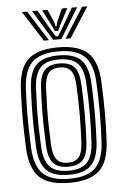

<svg xmlns="http://www.w3.org/2000/svg" viewBox="-55 -823 565 872"><g transform="rotate(-5 227.0 -387.0)"><path d="M227.2 8.7Q131.1 8.7 89.7 -32Q48.3 -72.7 43.4 -162Q41.2 -208.8 40.3 -253.3Q39.3 -297.7 40.2 -343.2Q41 -388.7 43.4 -438.4Q48.5 -530.9 92 -569.8Q135.5 -608.7 227.2 -608.7Q320.6 -608.7 363.1 -569.1Q405.6 -529.4 410.3 -438.2Q413.7 -368 413.9 -300.5Q414.2 -233 410.3 -162Q405 -69.5 361.9 -30.4Q318.7 8.7 227.2 8.7ZM227.2 -9.6Q309 -9.6 345.9 -45.7Q382.8 -81.8 387.4 -163.3Q391.1 -232.7 391.1 -297.9Q391 -363.1 387.4 -437.1Q383.2 -517.9 346.6 -554.1Q310 -590.4 227.2 -590.4Q145.5 -590.4 108.2 -554.8Q70.9 -519.2 66.3 -437.1Q63.6 -383.8 62.9 -338.7Q62.1 -293.6 63.1 -251.2Q64.1 -208.9 66.3 -163.2Q70.5 -82.3 107.3 -45.9Q144.1 -9.6 227.2 -9.6ZM227.2 -27.9Q155.1 -27.9 124.1 -60.6Q93 -93.4 89.1 -165.1Q86.8 -212.1 85.9 -255.4Q85 -298.7 85.9 -342.8Q86.8 -386.8 89.3 -435.7Q93.3 -509.4 125.6 -540.8Q158 -572.1 227.2 -572.1Q297.6 -572.1 329.1 -540.2Q360.7 -508.3 364.5 -436.1Q367 -386.2 367.8 -342.2Q368.6 -298.3 367.8 -255.2Q367.1 -212.2 364.5 -164.6Q360.5 -92.8 329.1 -60.4Q297.8 -27.9 227.2 -27.9ZM227.2 -46.3Q285.1 -46.3 311.6 -74.2Q338.1 -102.1 341.7 -166.8Q345.2 -232.1 345.3 -295.2Q345.4 -358.3 341.7 -434Q338.4 -499.3 311.4 -526.5Q284.4 -553.7 227.2 -553.7Q167.3 -553.7 141.4 -525Q115.5 -496.3 112 -433.7Q109.8 -389.2 108.9 -346.5Q107.9 -303.7 108.7 -259.5Q109.6 -215.2 112 -165.8Q115.5 -102 142.1 -74.1Q168.6 -46.3 227.2 -46.3ZM227.2 -64.6Q180.7 -64.6 159.2 -88.3Q137.8 -112.1 134.9 -166.5Q132.7 -214 131.8 -257Q130.8 -300 131.7 -343.1Q132.5 -386.1 134.9 -433Q137.9 -488.7 159.8 -512Q181.6 -535.4 227.2 -535.4Q273.4 -535.4 294.8 -511.7Q316.1 -488.1 318.8 -433.2Q322.6 -356.9 322.4 -294.2Q322.1 -231.5 318.8 -167.4Q315.8 -112.4 294.5 -88.5Q273.3 -64.6 227.2 -64.6ZM227.2 -82.9Q261.7 -82.9 277.6 -103Q293.4 -123 295.9 -168.5Q299.1 -231.5 299.4 -292.5Q299.7 -353.5 295.9 -432.1Q293.7 -476.8 278 -497Q262.2 -517.1 227.2 -517.1Q191.4 -517.1 175.8 -496.5Q160.3 -475.8 157.8 -432Q155.5 -383.8 154.6 -341.7Q153.8 -299.6 154.6 -257.7Q155.5 -215.7 157.8 -167.6Q160.3 -123.5 176.1 -103.2Q191.9 -82.9 227.2 -82.9ZM78.2 -782.9H102.1L189.7 -644.7H166.5ZM124.6 -782.9H149.2L202.2 -691.4L222.6 -659H232.5L252.8 -691.3L305.8 -782.9H330.4L246.1 -644.7H208.9ZM170.4 -782.9H195L221.4 -722.4L225.2 -705.1H229.9L233.7 -722.4L260.7 -782.9H285.3L247.4 -709.9L234.6 -683.5H220.5L207.8 -709.9ZM352.9 -782.9H376.8L288.5 -644.7H265.3Z"/></g></svg>

Font: Big Shoulders Inline Text Thin
Style: Regular
Weight: 100
Designer: Patric King
Foundry: XO Type Co
Version: Version 2.002